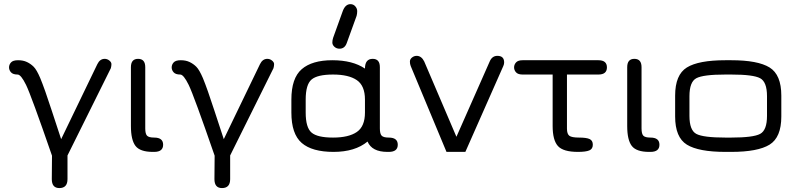

<svg xmlns="http://www.w3.org/2000/svg" viewBox="-20 -746 3917 943"><path d="M66.4 -379.9Q43.9 -379.9 34.2 -390.6Q24.4 -401.4 24.4 -415Q24.4 -428.7 34.2 -439.5Q43.9 -450.2 68.8 -450.2Q93.8 -450.2 112.3 -441.4Q130.9 -432.6 145.5 -418Q160.2 -403.3 177.7 -362.3Q199.2 -310.5 234.4 -202.1Q269.5 -93.8 280.3 -62.5L458 -430.7Q470.7 -457 494.1 -457Q506.8 -457 517.1 -448.7Q527.3 -440.4 527.3 -431.2Q527.3 -421.9 524.4 -411.1L311.5 17.6V133.8Q311.5 177.7 271.5 177.7Q234.4 177.7 234.4 133.8L235.4 18.6Q132.8 -278.3 107.9 -329.1Q83 -379.9 66.4 -379.9Z M737.3 0H730.5Q668 0 645.5 -29.3Q623 -58.6 623 -127V-416Q623 -457 658.2 -457Q693.4 -457 693.4 -416V-115.2Q693.4 -88.9 702.1 -79.6Q710.9 -70.3 737.3 -70.3Q781.2 -70.3 781.2 -35.2Q781.2 0 737.3 0Z M865.2 -379.9Q842.8 -379.9 833 -390.6Q823.2 -401.4 823.2 -415Q823.2 -428.7 833 -439.5Q842.8 -450.2 867.7 -450.2Q892.6 -450.2 911.1 -441.4Q929.7 -432.6 944.3 -418Q959 -403.3 976.6 -362.3Q998 -310.5 1033.2 -202.1Q1068.4 -93.8 1079.1 -62.5L1256.8 -430.7Q1269.5 -457 1293 -457Q1305.7 -457 1315.9 -448.7Q1326.2 -440.4 1326.2 -431.2Q1326.2 -421.9 1323.2 -411.1L1110.4 17.6V133.8Q1110.4 177.7 1070.3 177.7Q1033.2 177.7 1033.2 133.8L1034.2 18.6Q931.6 -278.3 906.7 -329.1Q881.8 -379.9 865.2 -379.9Z M1701.2 -725.6Q1715.8 -725.6 1725.1 -714.8Q1734.4 -704.1 1734.4 -691.4Q1734.4 -678.7 1731.4 -668L1683.6 -536.1Q1673.8 -506.8 1647.5 -506.8Q1632.8 -506.8 1622.6 -516.1Q1612.3 -525.4 1612.3 -537.1Q1612.3 -548.8 1616.2 -560.5L1664.1 -693.4Q1676.8 -725.6 1701.2 -725.6ZM1889.6 0H1882.8Q1806.6 0 1785.2 -50.8Q1723.6 0 1618.2 0Q1512.7 0 1461.9 -43.9Q1411.1 -87.9 1411.1 -193.4V-256.8Q1411.1 -362.3 1461.9 -406.2Q1512.7 -450.2 1612.3 -450.2Q1711.9 -450.2 1772.5 -409.2Q1772.5 -457 1810.5 -457Q1845.7 -457 1845.7 -416V-115.2Q1845.7 -88.9 1854.5 -79.6Q1863.3 -70.3 1889.6 -70.3Q1933.6 -70.3 1933.6 -35.2Q1933.6 0 1889.6 0ZM1481.4 -256.8V-193.4Q1481.4 -119.1 1510.3 -94.7Q1539.1 -70.3 1615.7 -70.3Q1692.4 -70.3 1732.4 -97.7Q1772.5 -125 1772.5 -193.4V-256.8Q1772.5 -325.2 1732.4 -352.5Q1692.4 -379.9 1615.7 -379.9Q1539.1 -379.9 1510.3 -355.5Q1481.4 -331.1 1481.4 -256.8Z M2172.9 0 1997.1 -421.9Q1993.2 -431.6 1993.2 -443.4Q1993.2 -455.1 2003.4 -463.4Q2013.7 -471.7 2026.4 -471.7Q2049.8 -471.7 2063.5 -444.3L2221.7 -74.2L2385.7 -445.3Q2397.5 -471.7 2422.9 -471.7Q2456.1 -471.7 2456.1 -439.5Q2456.1 -430.7 2452.1 -421.9L2265.6 0Z M2818.4 0Q2746.1 0 2720.2 -28.8Q2694.3 -57.6 2694.3 -127V-379.9H2546.9Q2524.4 -379.9 2514.6 -390.6Q2504.9 -401.4 2504.9 -415Q2504.9 -428.7 2514.6 -439.5Q2524.4 -450.2 2546.9 -450.2H2918.9Q2960.9 -450.2 2960.9 -415Q2960.9 -379.9 2918.9 -379.9H2764.6V-114.3Q2764.6 -87.9 2776.4 -79.1Q2788.1 -70.3 2824.2 -70.3Q2860.4 -70.3 2876 -63Q2891.6 -55.7 2891.6 -35.2Q2891.6 -14.6 2874.5 -7.3Q2857.4 0 2818.4 0Z M3174.8 0H3168Q3105.5 0 3083 -29.3Q3060.5 -58.6 3060.5 -127V-416Q3060.5 -457 3095.7 -457Q3130.9 -457 3130.9 -416V-115.2Q3130.9 -88.9 3139.6 -79.6Q3148.4 -70.3 3174.8 -70.3Q3218.8 -70.3 3218.8 -35.2Q3218.8 0 3174.8 0Z M3571.3 0H3543Q3411.1 0 3353.5 -35.6Q3295.9 -71.3 3295.9 -173.8V-276.4Q3295.9 -378.9 3353.5 -414.6Q3411.1 -450.2 3543 -450.2H3571.3Q3702.1 -450.2 3759.8 -414.6Q3817.4 -378.9 3817.4 -276.4V-173.8Q3817.4 -71.3 3759.8 -35.6Q3702.1 0 3571.3 0ZM3543 -70.3H3571.3Q3679.7 -70.3 3713.4 -88.4Q3747.1 -106.4 3747.1 -176.8V-273.4Q3747.1 -343.8 3713.4 -361.8Q3679.7 -379.9 3571.3 -379.9H3543Q3433.6 -379.9 3399.9 -361.8Q3366.2 -343.8 3366.2 -273.4V-176.8Q3366.2 -106.4 3399.9 -88.4Q3433.6 -70.3 3543 -70.3Z"/></svg>

Font: Jura
Style: DemiBold
Weight: 600
Version: Version 2.5